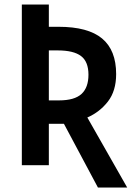

<svg xmlns="http://www.w3.org/2000/svg" viewBox="-20 -734 603 853"><path d="M415 99 264 -184H197V0H77V-714H197V-615H240Q371 -615 433.5 -563Q496 -511 496 -405Q496 -330 459.5 -283Q423 -236 368 -212L545 99ZM242 -288Q311 -288 342 -316.5Q373 -345 373 -402Q373 -460 340 -485Q307 -510 237 -510H197V-288Z"/></svg>

Font: Noto Sans Mono SemiCondensed SemiBold
Style: Regular
Weight: 600
Width: 4
Designer: Monotype Design Team
Foundry: Monotype Imaging Inc.
Version: Version 2.014; ttfautohint (v1.8.4.7-5d5b)